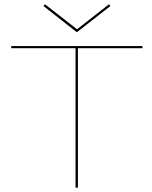

<svg xmlns="http://www.w3.org/2000/svg" viewBox="-20 -872 705 892"><path d="M337 -722 182 -844 189 -852 338 -736 486 -852 493 -844ZM642 -648H342V0H331V-648H32V-658H642Z"/></svg>

Font: Ysabeau SC Hairline
Style: Regular
Weight: 100
Designer: Christian Thalmann (Catharsis Fonts)
Version: Version 0.003